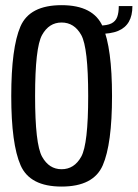

<svg xmlns="http://www.w3.org/2000/svg" viewBox="-20 -700 520 725"><path d="M212.5 4.5Q333 4.5 368 -75.8Q403 -156 403 -337.5Q403 -518.5 368 -599.5Q333 -680.5 212.5 -680.5Q92 -680.5 57.2 -600Q22.5 -519.5 22.5 -337.5Q22.5 -156 57.8 -75.8Q93 4.5 212.5 4.5ZM212.5 -61Q165 -61 138.8 -108.5Q112.5 -156 112.5 -337.5Q112.5 -520.5 138.8 -567.8Q165 -615 212.5 -615Q260.5 -615 286.8 -567.8Q313 -520.5 313 -337.5Q313 -156 286.8 -108.5Q260.5 -61 212.5 -61ZM354.5 -603.5V-572Q398.5 -572 425.8 -583.2Q453 -594.5 466.5 -617.8Q480 -641 480 -677H428.5Q428.5 -652 422.5 -635.8Q416.5 -619.5 400.5 -611.5Q384.5 -603.5 354.5 -603.5Z"/></svg>

Font: Anybody Condensed
Style: Regular
Weight: 400
Width: 3
Designer: Tyler Finck
Foundry: Etcetera Type Company
Version: Version 1.113;gftools[0.9.25]